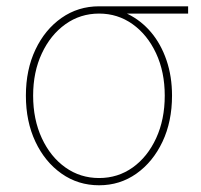

<svg xmlns="http://www.w3.org/2000/svg" viewBox="-20 -562 621 594"><path d="M286.6 11.2Q221.7 11.2 170.4 -24.9Q119.1 -61 89.6 -123.5Q60.1 -186 60.1 -266.1Q60.1 -346.2 89.6 -408.4Q119.1 -470.7 170.4 -506.6Q221.7 -542.5 286.6 -542.5H562V-520H341.8H286.6Q228.5 -520 182.4 -487.1Q136.2 -454.1 109.4 -396.7Q82.5 -339.4 82.5 -266.1Q82.5 -192.4 109.4 -134.5Q136.2 -76.7 182.4 -43.9Q228.5 -11.2 286.6 -11.2Q344.7 -11.2 390.6 -43.9Q436.5 -76.7 463.1 -134.5Q489.7 -192.4 489.7 -266.1Q489.7 -339.4 462.9 -397Q436 -454.6 390.1 -487.3Q344.2 -520 286.6 -520V-538.6Q334.5 -538.6 375.5 -518.6Q416.5 -498.5 447.3 -462.2Q478 -425.8 495.1 -375.7Q512.2 -325.7 512.2 -266.1Q512.2 -186 482.7 -123.5Q453.1 -61 402.1 -24.9Q351.1 11.2 286.6 11.2Z"/></svg>

Font: Inter 16pt Thin
Style: Regular
Weight: 250
Version: Version 4.001;git-66647c0bb